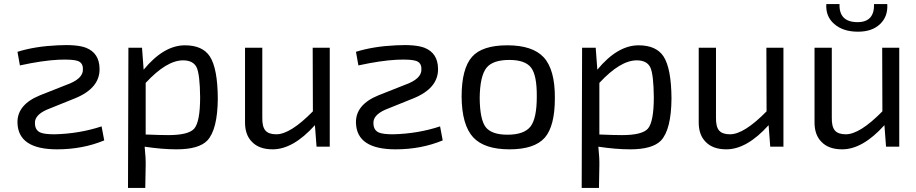

<svg xmlns="http://www.w3.org/2000/svg" viewBox="-20 -722 4509 945"><path d="M66 -467Q152 -494 264 -499Q358 -504 403 -487Q469 -461 470 -384Q472 -288 349 -238L210 -182Q150 -155 152 -116Q152 -82 178 -70Q198 -61 249 -61Q371 -64 480 -100L493 -31Q387 13 261 13Q69 13 66 -118Q64 -207 177 -253L306 -304Q391 -334 388 -382Q389 -412 363 -422Q338 -431 267 -428Q188 -424 78 -400Z M687 -379Q786 -499 890 -499Q977 -499 1013 -444Q1051 -385 1052 -238Q1051 -84 1000 -30Q958 13 849 13Q778 13 692 0Q698 58 697 93L695 203H610L612 -487H679ZM697 -60Q770 -57 808 -57Q908 -57 936 -89Q965 -123 965 -244Q964 -354 948 -390Q931 -425 881 -425Q800 -425 697 -314Z M1603 0H1538L1530 -106Q1423 13 1322 13Q1255 13 1220 -24Q1185 -59 1186 -123V-487H1271V-144Q1270 -99 1286 -80Q1302 -61 1340 -61Q1409 -61 1520 -174L1519 -487H1603Z M1732 -467Q1818 -494 1930 -499Q2024 -504 2069 -487Q2135 -461 2136 -384Q2138 -288 2015 -238L1876 -182Q1816 -155 1818 -116Q1818 -82 1844 -70Q1864 -61 1915 -61Q2037 -64 2146 -100L2159 -31Q2053 13 1927 13Q1735 13 1732 -118Q1730 -207 1843 -253L1972 -304Q2057 -334 2054 -382Q2055 -412 2029 -422Q2004 -431 1933 -428Q1854 -424 1744 -400Z M2656 -440Q2712 -379 2711 -239Q2711 -101 2661 -44Q2610 13 2488 13Q2364 13 2309 -46Q2253 -107 2252 -246Q2252 -384 2303 -442Q2353 -499 2477 -499Q2601 -499 2656 -440ZM2375 -389Q2342 -348 2341 -239Q2342 -135 2370 -97Q2399 -59 2478 -59Q2559 -59 2591 -99Q2622 -139 2622 -246Q2623 -351 2594 -389Q2565 -427 2487 -427Q2406 -427 2375 -389Z M2920 -379Q3019 -499 3123 -499Q3210 -499 3246 -444Q3284 -385 3285 -238Q3284 -84 3233 -30Q3191 13 3082 13Q3011 13 2925 0Q2931 58 2930 93L2928 203H2843L2845 -487H2912ZM2930 -60Q3003 -57 3041 -57Q3141 -57 3169 -89Q3198 -123 3198 -244Q3197 -354 3181 -390Q3164 -425 3114 -425Q3033 -425 2930 -314Z M3836 0H3771L3763 -106Q3656 13 3555 13Q3488 13 3453 -24Q3418 -59 3419 -123V-487H3504V-144Q3503 -99 3519 -80Q3535 -61 3573 -61Q3642 -61 3753 -174L3752 -487H3836Z M4347 -702Q4351 -641 4312 -604Q4273 -566 4203 -566Q4129 -566 4086 -604Q4043 -641 4047 -702H4112Q4109 -613 4201 -613Q4284 -613 4282 -702ZM4406 0H4341L4333 -106Q4226 13 4125 13Q4058 13 4023 -24Q3988 -59 3989 -123V-487H4074V-144Q4073 -99 4089 -80Q4105 -61 4143 -61Q4212 -61 4323 -174L4322 -487H4406Z"/></svg>

Font: Taylor Sans
Style: Regular
Weight: 400
Italic angle: -8°
Designer: Natanael Gama
Version: Version 1.001 September 8, 2015